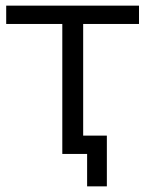

<svg xmlns="http://www.w3.org/2000/svg" viewBox="-20 -546 515 681"><path d="M359 -65H275V-461H473V-526H2V-461H201V0H289V115H359Z"/></svg>

Font: Montserrat-Alt1
Style: Regular
Weight: 400
Designer: Differentunic
Foundry: Differentunic
Version: Version 7.222